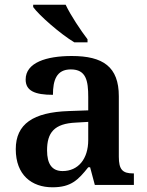

<svg xmlns="http://www.w3.org/2000/svg" viewBox="-20 -786 625 816"><path d="M296 -606H352V-619C323 -657 280 -721 259 -766H121V-756C146 -721 236 -642 296 -606ZM203 10C282 10 312 -21 355 -75H363L383 0H549V-49H546C501 -49 485 -65 485 -120V-377C485 -502 418 -548 285 -548C177 -548 89 -520 89 -448C89 -400 128 -383 205 -383C205 -445 220 -491 281 -491C346 -491 355 -443 355 -374V-317L272 -314C121 -309 47 -259 47 -152C47 -42 115 10 203 10ZM246 -59C201 -59 180 -89 180 -147C180 -222 210 -261 303 -265L355 -268V-191C355 -110 312 -59 246 -59Z"/></svg>

Font: Noto Serif Tamil SemiBold
Style: Regular
Weight: 600
Designer: Indian Type Foundry, Tom Grace, and the Monotype Design Team
Foundry: Monotype Imaging Inc.
Version: Version 2.004